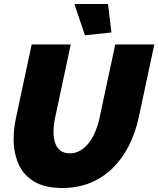

<svg xmlns="http://www.w3.org/2000/svg" viewBox="-20 -932 790 958"><path d="M291 6Q204 6 150.5 -26Q97 -58 72.5 -113.5Q48 -169 48 -238Q48 -264 51 -290.5Q54 -317 60 -345L138 -710H333L255 -345Q251 -326 249 -308.5Q247 -291 247 -274Q247 -243 255 -219Q263 -195 281 -181Q299 -167 328 -167Q358 -167 382 -181.5Q406 -196 425 -221.5Q444 -247 457 -279Q470 -311 477 -345L555 -710H750L672 -345Q656 -271 624 -207Q592 -143 544 -95Q496 -47 432.5 -20.5Q369 6 291 6ZM351 -912H519L536 -770L404 -756Z"/></svg>

Font: Raleway Thin Black
Style: Italic
Weight: 900
Italic angle: -12°
Version: Version 4.026